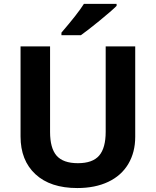

<svg xmlns="http://www.w3.org/2000/svg" viewBox="-20 -951 796 981"><path d="M670.9 -713.9V-252Q670.9 -172.9 635.5 -113.3Q600.1 -53.7 533.2 -22Q466.3 9.8 375 9.8Q237.3 9.8 161.1 -60.8Q85 -131.3 85 -253.9V-713.9H235.8V-276.9Q235.8 -194.3 269 -155.8Q302.7 -117.2 377.9 -117.2Q453.1 -117.2 486.6 -156Q520 -194.8 520 -277.8V-713.9ZM293.9 -771V-784.2Q377.9 -881.8 408.7 -931.2H575.7V-920.9Q550.3 -895.5 489 -845.5Q427.7 -795.4 393.1 -771Z"/></svg>

Font: NotoSans-Bold
Style: Bold
Weight: 700
Designer: Monotype Design team
Foundry: Monotype Imaging Inc.
Version: Version 1.04